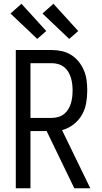

<svg xmlns="http://www.w3.org/2000/svg" viewBox="-20 -1001 540 1021"><path d="M64 0V-735H256Q283 -735 309.5 -729Q336 -723 359 -708.5Q382 -694 399 -672.5Q416 -651 426.5 -626Q437 -601 440.5 -574Q444 -547 444 -520Q444 -486 438 -452Q432 -418 415 -389Q398 -360 370.5 -339Q343 -318 310 -309L460 0H375L228 -304H142V0ZM142 -374H256Q273 -374 290 -379Q307 -384 320.5 -394.5Q334 -405 343 -420Q352 -435 357 -451.5Q362 -468 364 -485Q366 -502 366 -520Q366 -537 364 -554Q362 -571 357 -587.5Q352 -604 343 -619Q334 -634 320.5 -644.5Q307 -655 290 -660Q273 -665 256 -665H142ZM348 -794 206 -929 264 -981 396 -836ZM178 -794 36 -929 94 -981 226 -836Z"/></svg>

Font: Iosevka Fuck
Style: Regular
Weight: 400
Monospace: yes
Designer: Belleve Invis
Foundry: Belleve Invis
Version: Version 28.0.7; ttfautohint (v1.8.3)